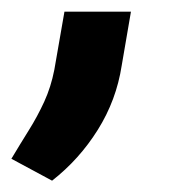

<svg xmlns="http://www.w3.org/2000/svg" viewBox="-75 -139 334 334"><path d="M152.8 -118.7 136.7 -24.9Q127.4 35.2 95.2 86.7Q63 138.2 15.6 175.3L-55.2 137.2Q-40 111.8 -24.9 87.6Q-9.8 63.5 2 37.8Q13.7 12.2 19.5 -17.6L37.1 -118.7Z"/></svg>

Font: Roboto
Style: Bold Italic
Weight: 700
Italic angle: -12°
Designer: Christian Robertson
Foundry: Google
Version: Version 3.0